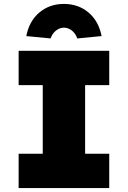

<svg xmlns="http://www.w3.org/2000/svg" viewBox="-20 -959 652 979"><path d="M75 0V-175H198V-525H75V-700H537V-525H414V-175H537V0ZM238 -763 114 -775Q129 -852 181 -895.5Q233 -939 306 -939Q379 -939 431 -895.5Q483 -852 498 -775L374 -763Q365 -789 346 -803.5Q327 -818 306 -818Q285 -818 266 -803.5Q247 -789 238 -763Z"/></svg>

Font: Lexend Black
Style: Regular
Weight: 900
Designer: Bonnie Shaver-Troup, Thomas Jockin
Foundry: Lexend
Version: Version 1.007; ttfautohint (v1.8.3)